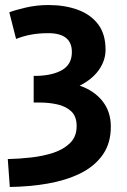

<svg xmlns="http://www.w3.org/2000/svg" viewBox="-20 -558 504 764"><path d="M19 186 11 75Q57 74 105 68.5Q153 63 193.5 49.5Q234 36 259.5 10.5Q285 -15 285 -56Q285 -95 263.5 -115Q242 -135 208.5 -142.5Q175 -150 139 -150H114V-256H127Q192 -258 229 -280.5Q266 -303 266 -351Q266 -426 172 -426Q134 -426 102.5 -420Q71 -414 44 -403L17 -509Q40 -518 83 -528Q126 -538 173 -538Q237 -538 288.5 -519.5Q340 -501 370 -462Q400 -423 400 -360Q400 -318 374 -280.5Q348 -243 297 -217Q354 -198 387.5 -156Q421 -114 421 -54Q421 13 388 59Q355 105 298.5 132.5Q242 160 169.5 172.5Q97 185 19 186Z"/></svg>

Font: Ubuntu Sans
Style: Bold
Weight: 700
Designer: Dalton Maag Ltd
Foundry: Dalton Maag Ltd
Version: Version 1.006; ttfautohint (v1.8.4.7-5d5b)